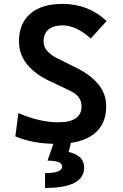

<svg xmlns="http://www.w3.org/2000/svg" viewBox="-20 -723 626 978"><path d="M269 9.8Q147.9 9.8 58.1 -28.3L73.7 -147Q182.1 -100.1 276.9 -100.1Q395.5 -100.1 395.5 -181.6Q395.5 -233.9 335.9 -261.2L228 -312.5Q155.8 -347.2 116.2 -397.2Q76.7 -447.3 76.7 -512.7Q76.7 -603.5 134.5 -653.3Q192.4 -703.1 298.3 -703.1Q430.7 -703.1 522.9 -615.7L442.4 -526.9Q367.2 -593.8 298.8 -593.8Q252.9 -593.8 227.5 -573Q202.1 -552.2 202.1 -512.7Q202.1 -485.4 219.5 -464.6Q236.8 -443.8 269.5 -427.2L366.7 -378.9Q441.4 -341.8 481.2 -293.2Q521 -244.6 521 -181.2Q521 -88.4 456.8 -39.3Q392.6 9.8 269 9.8ZM209.5 234.4V158.7Q296.4 158.7 296.4 126Q296.4 95.2 222.2 95.2L255.9 -2.9L341.8 2.4L329.6 51.3Q408.7 68.8 408.7 130.4Q408.7 234.4 209.5 234.4Z"/></svg>

Font: CaskaydiaCove NF SemiBold
Style: Regular
Weight: 600
Designer: Aaron Bell
Foundry: Saja Typeworks
Version: Version 2111.001; VTT 6.35;Nerd Fonts 3.2.1